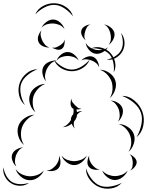

<svg xmlns="http://www.w3.org/2000/svg" viewBox="-80 -1054 897 1170"><path d="M478 -760Q507 -772 539.5 -763Q572 -754 593 -731Q615 -707 621.5 -674Q628 -641 613 -613Q617 -645 610 -675Q603 -705 586 -724Q569 -742 539 -751.5Q509 -761 478 -760ZM265 -685Q272 -705 291.5 -721Q311 -737 332 -737Q353 -737 372.5 -721Q392 -705 399 -685Q386 -701 367.5 -707Q349 -713 332 -713Q315 -713 297 -707Q279 -701 265 -685ZM415 -685Q427 -699 448 -707Q469 -715 486 -708Q503 -702 513.5 -682Q524 -662 524 -644Q517 -661 504 -671Q491 -681 477 -686Q464 -691 447.5 -692.5Q431 -694 415 -685ZM201 -558Q186 -574 180 -600Q174 -626 184 -646Q194 -666 218.5 -676.5Q243 -687 265 -685Q243 -680 228.5 -665.5Q214 -651 206 -635Q198 -619 195 -598.5Q192 -578 201 -558ZM72 -414Q44 -437 36 -475Q28 -513 40 -548Q52 -582 82 -607Q112 -632 149 -632Q114 -619 86.5 -595.5Q59 -572 49 -544Q40 -517 46.5 -481Q53 -445 72 -414ZM529 -629Q558 -629 585.5 -610.5Q613 -592 622 -565Q632 -538 621.5 -506.5Q611 -475 589 -456Q604 -481 605.5 -508Q607 -535 600 -557Q592 -579 574 -599Q556 -619 529 -629ZM136 -370Q113 -388 103 -419.5Q93 -451 103 -478Q112 -506 139.5 -524Q167 -542 196 -543Q169 -532 151 -512Q133 -492 125 -470Q118 -449 119.5 -422Q121 -395 136 -370ZM663 -470Q705 -470 739.5 -441Q774 -412 788 -372Q802 -332 793 -288Q784 -244 752 -218Q773 -254 781.5 -295.5Q790 -337 778 -369Q767 -401 735 -428Q703 -455 663 -470ZM376 -271Q364 -282 357 -300Q332 -280 303 -279Q320 -286 332 -297Q344 -308 352 -322Q351 -333 356 -343Q359 -351 366 -357Q370 -374 368 -391Q363 -393 360 -396Q350 -406 350 -423.5Q350 -441 356 -453Q355 -440 362 -430.5Q369 -421 377 -413Q384 -406 393.5 -398.5Q403 -391 417 -392Q403 -386 386 -387Q388 -379 389 -371Q406 -378 421 -377Q411 -374 403 -368Q395 -362 389 -354Q389 -347 387 -340Q382 -326 371 -313Q369 -303 369.5 -292.5Q370 -282 376 -271ZM594 -441Q616 -441 637.5 -428Q659 -415 666 -395Q673 -375 664.5 -351Q656 -327 639 -313Q650 -332 649.5 -351.5Q649 -371 644 -387Q638 -403 626 -418.5Q614 -434 594 -441ZM66 -171Q42 -190 32 -223.5Q22 -257 32 -286Q42 -315 71 -334.5Q100 -354 130 -355Q102 -344 82 -322.5Q62 -301 54 -278Q46 -255 48 -226Q50 -197 66 -171ZM644 -298Q672 -298 699.5 -280Q727 -262 736 -235Q745 -209 735 -178Q725 -147 703 -129Q718 -153 719.5 -179.5Q721 -206 713 -228Q706 -249 688.5 -268.5Q671 -288 644 -298ZM20 -39Q5 -51 -3.5 -73Q-12 -95 -6 -113Q1 -132 21 -143.5Q41 -155 61 -156Q43 -149 32.5 -134.5Q22 -120 17 -106Q12 -91 11 -73.5Q10 -56 20 -39ZM709 -114Q723 -110 737.5 -96Q752 -82 753 -67Q753 -51 740.5 -36Q728 -21 713 -15Q725 -26 727 -39.5Q729 -53 729 -65Q728 -78 724.5 -91.5Q721 -105 709 -114ZM449 -106Q440 -83 418 -65.5Q396 -48 372 -48Q347 -48 325 -65.5Q303 -83 295 -106Q310 -87 331 -79.5Q352 -72 372 -72Q391 -72 412 -79.5Q433 -87 449 -106ZM527 -22Q511 -17 491 -21Q471 -25 461 -38Q451 -51 453 -71.5Q455 -92 464 -106Q461 -90 466.5 -76.5Q472 -63 480 -52Q488 -42 499.5 -32.5Q511 -23 527 -22ZM279 -106Q288 -90 288.5 -67Q289 -44 277 -30Q266 -16 243.5 -12.5Q221 -9 203 -15Q222 -15 235.5 -24.5Q249 -34 259 -45Q269 -57 275.5 -72.5Q282 -88 279 -106ZM97 60Q74 78 43 78Q12 78 -12 63Q-37 48 -50.5 20.5Q-64 -7 -59 -35Q-55 -7 -41 18Q-27 43 -7 55Q13 67 41.5 68Q70 69 97 60ZM662 60Q637 88 598 94Q559 100 525 86Q491 72 467 40.5Q443 9 444 -28Q456 8 478.5 37Q501 66 529 77Q556 88 593 82.5Q630 77 662 60ZM187 -15Q177 10 151 28Q125 46 98 44Q71 43 47 22.5Q23 2 15 -24Q31 -2 54 8.5Q77 19 99 20Q121 21 145 13Q169 5 187 -15ZM698 -15Q689 8 667 25.5Q645 43 620 43Q596 43 573.5 25.5Q551 8 543 -15Q559 3 580 11Q601 19 620 19Q640 19 661 11.5Q682 4 698 -15ZM135 -966Q149 -1000 183.5 -1018Q218 -1036 254 -1034Q290 -1033 322.5 -1011Q355 -989 365 -954Q343 -983 313 -1003Q283 -1023 254 -1024Q225 -1026 192.5 -1009.5Q160 -993 135 -966ZM173 -885Q182 -905 203 -920.5Q224 -936 246 -935Q268 -934 287.5 -916Q307 -898 313 -877Q300 -895 281 -902.5Q262 -910 245 -911Q227 -912 207.5 -906.5Q188 -901 173 -885ZM442 -809Q429 -818 420 -836Q411 -854 416 -869Q420 -884 437 -894Q454 -904 470 -905Q456 -899 449 -886.5Q442 -874 439 -862Q435 -850 434 -836Q433 -822 442 -809ZM554 -905Q574 -902 593 -888Q612 -874 617 -854Q621 -835 610 -813.5Q599 -792 582 -781Q594 -797 595.5 -815Q597 -833 593 -849Q590 -864 581 -880Q572 -896 554 -905ZM221 -765Q203 -763 182.5 -772Q162 -781 155 -798Q147 -814 153.5 -835Q160 -856 173 -869Q165 -853 168 -837Q171 -821 177 -808Q183 -795 193.5 -782.5Q204 -770 221 -765ZM657 -853Q676 -831 678.5 -800Q681 -769 667 -743Q653 -717 626 -701.5Q599 -686 570 -690Q598 -696 622.5 -711.5Q647 -727 658 -748Q669 -768 668.5 -797Q668 -826 657 -853ZM313 -813Q316 -799 312 -781.5Q308 -764 296 -756Q284 -748 266 -752Q248 -756 237 -765Q250 -761 261.5 -765.5Q273 -770 283 -776Q293 -782 302 -790.5Q311 -799 313 -813ZM578 -766Q567 -747 544 -735Q521 -723 500 -727Q478 -731 461.5 -751Q445 -771 442 -793Q453 -774 470 -764Q487 -754 504 -750Q521 -747 541 -749.5Q561 -752 578 -766ZM466 -690Q454 -658 423 -639Q392 -620 358 -620Q323 -620 292 -639Q261 -658 249 -690Q271 -664 300.5 -647Q330 -630 358 -630Q385 -630 414.5 -647Q444 -664 466 -690Z"/></svg>

Font: Rubik Puddles
Style: Regular
Weight: 400
Designer: Hubert and Fischer, NaN
Foundry: Hubert and Fischer, NaN
Version: Version 2.200